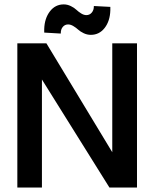

<svg xmlns="http://www.w3.org/2000/svg" viewBox="-20 -845 695 865"><path d="M58.1 0V-649.9H189L485.8 -159.2V-649.9H597.2V0H473.1L168.9 -486.8V0ZM389.2 -688Q372.6 -688 357.2 -695.3Q341.8 -702.6 332.3 -711.4Q322.8 -720.2 310.5 -727.5Q298.3 -734.9 287.1 -734.9Q272.5 -734.9 263.2 -724.1Q253.9 -713.4 253.9 -696.8V-693.8L179.2 -698.2V-713.9Q180.7 -762.2 204.8 -793.7Q229 -825.2 267.1 -825.2Q283.7 -825.2 299.1 -817.6Q314.5 -810.1 324 -801Q333.5 -792 345.7 -784.4Q357.9 -776.9 369.1 -776.9Q383.8 -776.9 393.3 -788.1Q402.8 -799.3 402.8 -815.9V-817.9L477.1 -814V-798.8Q475.6 -750 451.4 -719Q427.2 -688 389.2 -688Z"/></svg>

Font: Apfel Grotezk Mittel
Style: Regular
Weight: 500
Designer: Luigi Gorlero
Foundry: © 2023, Luigi Gorlero & Collletttivo
Version: Version 2.000;Glyphs 3.2 (3217)